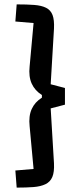

<svg xmlns="http://www.w3.org/2000/svg" viewBox="-20 -750 356 875"><path d="M133 20 50 27 56 105Q100 105 132.5 102.5Q165 100 187 89.5Q209 79 218.5 56.5Q228 34 226 -6L211 -256L276 -273V-349L211 -366L226 -619Q228 -659 219.5 -681.5Q211 -704 190 -714.5Q169 -725 136 -727.5Q103 -730 56 -730L50 -652L133 -645L115 -447Q110 -401 124.5 -369Q139 -337 171 -317V-305Q139 -285 124.5 -253Q110 -221 115 -175Z"/></svg>

Font: Changa ExtraLight
Style: Regular
Weight: 400
Version: Version 3.002; ttfautohint (v1.8.2)